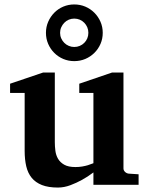

<svg xmlns="http://www.w3.org/2000/svg" viewBox="-20 -823 660 855"><path d="M396 0V-55.2Q371.1 -36.1 344.2 -21.5Q321.3 -8.8 293.5 1.7Q265.6 12.2 237.8 12.2Q195.3 12.2 166.7 1Q138.2 -10.3 121.1 -31.2Q104 -52.2 96.9 -82.5Q89.8 -112.8 89.8 -150.9V-409.2H24.9V-450.2L171.9 -500H224.1V-189.9Q224.1 -171.4 226.6 -151.9Q229 -132.3 238.3 -116.2Q247.6 -100.1 265.9 -89.6Q284.2 -79.1 315.9 -79.1Q331.5 -79.1 345.9 -81.5Q360.4 -84 371.6 -87.4Q384.3 -91.3 396 -96.2V-409.2H333V-450.2L479 -500H529.8V-73.2Q529.8 -64 536.9 -57.4Q543.9 -50.8 553.2 -49.8L597.2 -46.9V0ZM373.5 -676.8Q373.5 -689.9 368.7 -701.4Q363.8 -712.9 355.2 -721.7Q346.7 -730.5 335.2 -735.4Q323.7 -740.2 310.5 -740.2Q297.9 -740.2 286.4 -735.4Q274.9 -730.5 266.4 -721.7Q257.8 -712.9 252.7 -701.4Q247.6 -689.9 247.6 -676.8Q247.6 -663.6 252.7 -652.1Q257.8 -640.6 266.4 -632.1Q274.9 -623.5 286.4 -618.7Q297.9 -613.8 310.5 -613.8Q323.7 -613.8 335.2 -618.7Q346.7 -623.5 355.2 -632.1Q363.8 -640.6 368.7 -652.1Q373.5 -663.6 373.5 -676.8ZM437.5 -676.8Q437.5 -650.4 427.5 -627.4Q417.5 -604.5 400.1 -587.4Q382.8 -570.3 359.9 -560.5Q336.9 -550.8 310.5 -550.8Q284.7 -550.8 261.7 -560.5Q238.8 -570.3 221.7 -587.4Q204.6 -604.5 194.6 -627.4Q184.6 -650.4 184.6 -676.8Q184.6 -703.1 194.6 -726.1Q204.6 -749 221.7 -766.4Q238.8 -783.7 261.7 -793.5Q284.7 -803.2 310.5 -803.2Q336.9 -803.2 359.9 -793.5Q382.8 -783.7 400.1 -766.4Q417.5 -749 427.5 -726.1Q437.5 -703.1 437.5 -676.8Z"/></svg>

Font: Charis SIL Viet
Style: Bold
Weight: 700
Foundry: SIL International
Version: Version 5.000